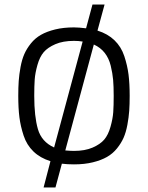

<svg xmlns="http://www.w3.org/2000/svg" viewBox="-20 -706 648 841"><path d="M171 115H223L251 11Q275 14 304 14Q350 14 386.5 5Q423 -4 448.5 -18.5Q474 -33 492.5 -56Q511 -79 521.5 -103Q532 -127 538 -159.5Q544 -192 546 -220.5Q548 -249 548 -286Q548 -340 543 -379.5Q538 -419 524.5 -460Q511 -501 481.5 -529.5Q452 -558 407 -572L438 -686H385L357 -582Q325 -586 304 -586Q258 -586 221.5 -577Q185 -568 159.5 -553.5Q134 -539 115.5 -516Q97 -493 86.5 -469Q76 -445 70 -412.5Q64 -380 62 -351.5Q60 -323 60 -286Q60 -232 65 -192.5Q70 -153 83.5 -112Q97 -71 126.5 -42.5Q156 -14 201 0ZM130 -286Q130 -329 132 -357.5Q134 -386 144 -421.5Q154 -457 171.5 -477.5Q189 -498 222.5 -512.5Q256 -527 304 -527Q324 -527 342 -524L217 -60Q162 -85 146 -140.5Q130 -196 130 -286ZM304 -45Q290 -45 266 -47L391 -511Q420 -498 438.5 -474.5Q457 -451 465 -418Q473 -385 475.5 -356.5Q478 -328 478 -286Q478 -243 476 -214.5Q474 -186 464 -150.5Q454 -115 436.5 -94.5Q419 -74 385.5 -59.5Q352 -45 304 -45Z"/></svg>

Font: Glegoo
Style: Regular
Weight: 400
Version: Version 2.0.1; ttfautohint (v0.9) -r 48 -G 60